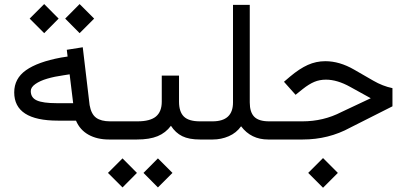

<svg xmlns="http://www.w3.org/2000/svg" viewBox="-20 -675 1963 929"><path d="M295.4 -585 365.2 -655.3 435.5 -585 365.2 -514.6ZM123.5 -585 193.8 -655.3 263.7 -585 193.8 -514.6ZM529.8 0H507.3Q449.7 0 408.2 -23.2Q366.7 -46.4 347.7 -91.3H260.3Q48.8 -91.3 48.8 -228Q48.8 -294.9 105.7 -335.2Q162.6 -375.5 275.4 -396.5L307.1 -401.4L303.2 -434.1L380.4 -446.3L413.6 -166.5Q421.4 -122.6 445.3 -105.2Q469.2 -87.9 512.7 -87.9H529.8Q542 -87.9 542 -48.3V-43Q542 0 529.8 0ZM334 -175.8 316.9 -315.4 288.6 -311Q243.7 -304.7 208.7 -294.4Q173.8 -284.2 151.4 -268.6Q128.9 -252.9 128.9 -234.4Q128.9 -202.1 158.4 -189Q188 -175.8 252.9 -175.8Z M674.3 161.6 744.1 91.3 814.5 161.6 744.1 231.9ZM502.4 161.6 572.8 91.3 642.6 161.6 572.8 231.9ZM524.9 -87.9H645Q706.5 -87.9 734.6 -111.3Q762.7 -134.8 762.7 -183.1V-309.1H846.2V-183.1Q846.2 -134.3 869.6 -111.1Q893.1 -87.9 947.3 -87.9H958Q969.2 -87.9 969.2 -47.4V-42Q969.2 0 958 0H947.8Q894.5 0 861.8 -16.1Q829.1 -32.2 807.1 -66.4Q781.7 -32.2 742.7 -16.1Q703.6 0 642.6 0H524.9Q512.7 0 512.7 -42V-47.4Q512.7 -87.9 524.9 -87.9Z M953.1 -87.9H1008.3Q1107.4 -87.9 1107.4 -179.2V-651.4H1188.5V-179.2Q1188.5 -132.3 1210.2 -110.1Q1231.9 -87.9 1282.2 -87.9H1290Q1301.3 -87.9 1301.3 -47.4V-42Q1301.3 0 1290 0H1277.3Q1194.8 0 1146.5 -64Q1123.5 -31.7 1086.9 -15.9Q1050.3 0 1009.3 0H953.1Q940.9 0 940.9 -42V-47.4Q940.9 -87.9 953.1 -87.9Z M1471.2 161.6 1543 89.8 1614.7 161.6 1543 233.4ZM1284.7 -87.9H1443.4Q1544.9 -87.9 1631.8 -132.8L1773.9 -199.7L1674.8 -254.4Q1611.8 -289.6 1557.1 -289.6Q1526.4 -289.6 1500.7 -278.8Q1475.1 -268.1 1444.8 -244.1L1410.2 -216.3L1354 -279.3L1383.8 -304.7Q1429.2 -342.8 1469.2 -360.8Q1509.3 -378.9 1554.2 -378.9Q1623 -378.9 1693.8 -337.9L1786.1 -284.7Q1831.5 -258.3 1878.9 -248.5V-160.6L1674.8 -57.6Q1569.8 0 1444.3 0H1284.7Q1272.5 0 1272.5 -42V-47.4Q1272.5 -87.9 1284.7 -87.9Z"/></svg>

Font: Shabnam FD
Style: Regular
Weight: 400
Foundry: DejaVu fonts team - Redesigned by Saber Rastikerdar - Based on Vazir font
Version: Version 5.00;October 20, 2019;FontCreator 12.0.0.2547 64-bit